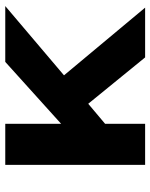

<svg xmlns="http://www.w3.org/2000/svg" viewBox="59 -630 571 729"><g transform="rotate(-90 344.5 -265.5)"><path d="M83 -531H239V-319L474 -531H686L423 -308L680 0H491L315 -216L239 -152V0H83Z"/></g></svg>

Font: Lexend Exa HM Xlight
Style: Bold
Weight: 700
Designer: Bonnie Shaver-Troup, Thomas Jockin, Octavio Pardo
Foundry: Lexend
Version: Version 1.091